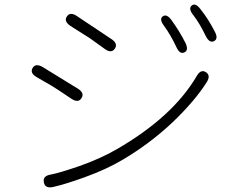

<svg xmlns="http://www.w3.org/2000/svg" viewBox="-20 -796 1040 836"><path d="M212 18Q176 26 171 -2Q165 -30 201 -36Q239 -43 326 -73Q417 -105 488 -146Q732 -287 836 -464Q854 -496 876 -482Q899 -468 880 -438Q829 -357 732 -264Q632 -170 515 -101Q445 -59 348 -24Q265 6 212 18ZM335 -369Q321 -346 291 -366L234 -404Q219 -414 204 -423L140 -460Q109 -478 122 -500Q135 -522 166 -504L319 -410Q349 -391 335 -369ZM783 -568Q763 -558 748 -591Q723 -644 694 -684Q672 -713 689 -725Q706 -737 727 -708Q763 -658 787 -610Q803 -577 783 -568ZM480 -584Q465 -562 436 -583L379 -624Q365 -634 350 -643L287 -683Q257 -703 271 -724Q285 -746 315 -726L465 -626Q495 -606 480 -584ZM912 -617Q892 -607 876 -639Q849 -695 821 -731Q799 -759 815 -772Q831 -785 853 -756Q886 -715 915 -659Q932 -627 912 -617Z"/></svg>

Font: Resource Han Rounded JP Light
Style: Regular
Weight: 300
Designer: Cyano Hao (round all glyphs); Ryoko NISHIZUKA 西塚涼子 (kana, bopomofo & ideographs); Paul D. Hunt (Latin, Greek & Cyrillic)
Foundry: Cyano Hao
Version: 0.990